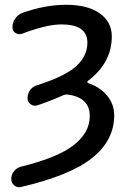

<svg xmlns="http://www.w3.org/2000/svg" viewBox="-20 -550 534 802"><path d="M68 231Q52 235 39.5 224.5Q27 214 27 198Q27 179 38.5 165Q50 151 68 146Q220 109 287.5 56.5Q355 4 355 -65Q355 -143 263 -155Q255 -156 246 -153Q203 -133 136 -110Q121 -105 108 -114.5Q95 -124 95 -140Q95 -159 106 -174Q117 -189 135 -194Q249 -230 297 -272.5Q345 -315 345 -372Q345 -448 237 -448Q174 -448 72 -409Q58 -404 45 -412Q32 -420 32 -436Q32 -456 43.5 -472.5Q55 -489 73 -496Q169 -530 255 -530Q347 -530 397 -494Q447 -458 447 -398Q447 -287 346 -211Q344 -209 345 -206.5Q346 -204 348 -203Q400 -185 428.5 -149.5Q457 -114 457 -68Q457 36 365.5 109.5Q274 183 68 231Z"/></svg>

Font: Rounded Mplus 1c Medium
Style: Regular
Weight: 500
Version: Version 1.059.20150529